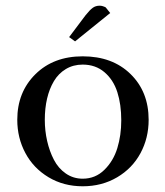

<svg xmlns="http://www.w3.org/2000/svg" viewBox="-20 -651 584 678"><path d="M41 -228Q41 -325.7 105 -388.9Q168.9 -452.1 272 -452.1Q377 -452.1 440.9 -389.6Q504.9 -327.1 504.9 -228Q504.9 -163.6 476.1 -110.1Q447.3 -56.6 393.6 -24.9Q339.8 6.8 272 6.8Q204.6 6.8 151.4 -25.1Q98.1 -57.1 69.6 -110.6Q41 -164.1 41 -228ZM138.2 -228Q138.2 -189.5 146.5 -153.1Q154.8 -116.7 170.4 -86.7Q186 -56.6 212.4 -38.3Q238.8 -20 272 -20Q316.9 -20 348.6 -51.3Q380.4 -82.5 394.3 -127.9Q408.2 -173.3 408.2 -226.1Q408.2 -282.2 394.3 -325.7Q380.4 -369.1 348.9 -396Q317.4 -422.9 272 -422.9Q238.8 -422.9 212.6 -407.2Q186.5 -391.6 170.4 -364.5Q154.3 -337.4 146.2 -302.7Q138.2 -268.1 138.2 -228ZM224.1 -520 282.2 -597.2Q297.4 -616.2 307.6 -623.5Q317.9 -630.9 332 -630.9Q337.4 -630.9 343 -629.2Q348.6 -627.4 351.6 -626L354 -624L369.1 -605L245.1 -504.9Z"/></svg>

Font: Dehuti Alt
Style: Bold
Weight: 700
Version: Version 1.2